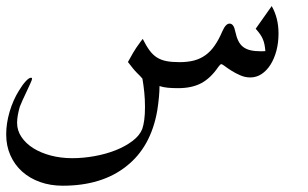

<svg xmlns="http://www.w3.org/2000/svg" viewBox="-20 -336 993 620"><path d="M439.9 -82Q437 -85.4 435.1 -87.6Q433.1 -89.8 432.1 -90.8L420.9 -102.1Q415.5 -107.4 408.9 -115.7Q402.3 -124 393.1 -135.7Q399.9 -148.4 409.4 -164.8Q418.9 -181.2 433.1 -200.2L440.9 -210.4Q452.1 -188 462.9 -173.3Q473.6 -158.7 486.8 -150.4Q500 -142.1 517.3 -138.7Q534.7 -135.3 559.6 -135.3Q585.9 -135.3 606.4 -140.6Q627 -146 643.6 -158Q660.2 -169.9 673.3 -189Q686.5 -208 698.2 -235.4Q709 -259.8 721.2 -259.8Q734.9 -259.8 739.7 -234.4Q743.7 -215.8 749.8 -203.6Q755.9 -191.4 765.6 -184.1Q775.4 -176.8 789.3 -173.6Q803.2 -170.4 822.8 -170.4L836.9 -170.9Q835.9 -183.1 834 -192.6Q832 -202.1 828.4 -210.4Q824.7 -218.8 819.1 -226.6Q813.5 -234.4 805.7 -243.2L857.4 -316.4Q879.4 -277.8 879.4 -228Q879.4 -198.2 872.6 -172.4Q865.7 -146.5 853.5 -127.2Q841.3 -107.9 824.7 -96.9Q808.1 -85.9 788.1 -85.9Q771.5 -85.9 755.9 -92.8Q740.2 -99.6 727.5 -107.7Q714.8 -115.7 706.1 -122.3Q697.3 -128.9 694.8 -128.9Q691.4 -128.9 685.1 -120.1Q660.2 -83.5 629.9 -67.4Q599.6 -51.3 555.2 -51.3Q536.6 -51.3 521.7 -52.7Q506.8 -54.2 495.1 -58.1Q495.1 -25.9 487.8 21Q467.3 138.7 388.2 200.7Q309.1 263.7 182.6 263.7Q142.6 263.7 109.1 251.7Q75.7 239.7 51.5 218Q27.3 196.3 13.7 165.8Q0 135.3 0 97.7Q0 62.5 11 24.9Q22 -12.7 41.5 -43.9Q52.7 -62.5 63.2 -73.7Q73.7 -85 80.1 -85Q83.5 -85 83.5 -81.5Q83.5 -78.6 78.1 -66.7Q72.8 -54.7 65.9 -40.3Q59.1 -25.9 52.7 -12Q46.4 2 43.9 8.8Q40 22.5 37.6 35.4Q35.2 48.3 35.2 61Q35.2 85.4 49.3 106.4Q63.5 127.4 87.6 142.6Q111.8 157.7 144.3 166.3Q176.8 174.8 212.9 174.8Q248.5 174.8 285.2 168.2Q321.8 161.6 353.3 149.2Q384.8 136.7 408 119.1Q431.2 101.6 439.5 80.1Q443.4 68.8 445.8 51.3Q448.2 33.7 448.2 9.3Q448.2 -14.2 446 -36.9Q443.8 -59.6 439.9 -82Z"/></svg>

Font: XB Niloofar
Style: Regular
Weight: 400
Designer: Behnam
Foundry: Irmug
Version: Version 7.201 2008